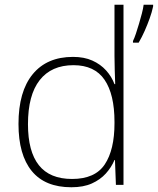

<svg xmlns="http://www.w3.org/2000/svg" viewBox="-20 -780 666 810"><path d="M281 10Q170 10 114 -58.5Q58 -127 58 -257Q58 -394 118 -467Q178 -540 288 -540Q335 -540 369.5 -524.5Q404 -509 427.5 -483Q451 -457 463 -425H466Q465 -455 464 -485.5Q463 -516 463 -544V-760H501V0H469L465 -105H463Q450 -74 426.5 -48Q403 -22 367.5 -6Q332 10 281 10ZM284 -25Q381 -25 422 -86.5Q463 -148 463 -260V-266Q463 -382 421 -443.5Q379 -505 290 -505Q197 -505 147.5 -442Q98 -379 98 -256Q98 -141 144 -83Q190 -25 284 -25ZM626 -753Q621 -729 611.5 -702.5Q602 -676 590.5 -650Q579 -624 565 -600H541V-607Q547 -619 553.5 -638.5Q560 -658 566.5 -680Q573 -702 578.5 -723Q584 -744 586 -760H626Z"/></svg>

Font: Noto Sans Hebrew ExtraLight
Style: Regular
Weight: 250
Designer: Monotype Design Team
Foundry: Monotype Imaging Inc.
Version: Version 2.003